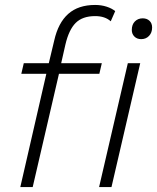

<svg xmlns="http://www.w3.org/2000/svg" viewBox="-20 -755 634 775"><path d="M62 0 167 -457H66L76 -500H177L199 -592Q215 -663 255.5 -699Q296 -735 364 -735Q389 -735 410.5 -728Q432 -721 445 -710L427 -669Q404 -690 364 -690Q313 -690 285.5 -662.5Q258 -635 244 -575L227 -500H391L381 -457H218L112 0ZM550 -597Q533 -597 522.5 -607.5Q512 -618 512 -634Q512 -656 524.5 -668.5Q537 -681 556 -681Q573 -681 583.5 -671Q594 -661 594 -644Q594 -623 581.5 -610Q569 -597 550 -597ZM546 -500 430 0H380L496 -500Z"/></svg>

Font: Work Sans Light
Style: Italic
Weight: 300
Italic angle: -13°
Designer: Wei Huang
Foundry: Wei Huang
Version: Version 2.010; ttfautohint (v1.8.3)